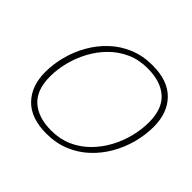

<svg xmlns="http://www.w3.org/2000/svg" viewBox="-169 -918 1130 1130"><g transform="rotate(45 395.5 -353.5)"><path d="M765 -465.5Q765 -398.5 747.2 -330.8Q729.5 -263 694.8 -202Q660 -141 609.2 -93Q558.5 -45 492.2 -17.5Q426 10 345.5 10Q218 10 151.5 -58Q85 -126 85 -241.5Q85 -308.5 102.8 -376.2Q120.5 -444 155.2 -505Q190 -566 240.8 -614Q291.5 -662 357.8 -689.5Q424 -717 504.5 -717Q632 -717 698.5 -649Q765 -581 765 -465.5ZM123.5 -243Q123.5 -131.5 184.2 -77.2Q245 -23 354 -23Q425.5 -23 484.2 -49.2Q543 -75.5 588.2 -120.8Q633.5 -166 664.2 -223Q695 -280 710.8 -342.2Q726.5 -404.5 726.5 -464Q726.5 -576 665.8 -630Q605 -684 496 -684Q424.5 -684 365.8 -657.8Q307 -631.5 261.8 -586.2Q216.5 -541 185.8 -484Q155 -427 139.2 -364.8Q123.5 -302.5 123.5 -243Z"/></g></svg>

Font: Newsreader Caption ExtraLight
Style: Italic
Weight: 275
Italic angle: -17°
Designer: Hugues Gentile
Foundry: Production Type
Version: Version 1.001